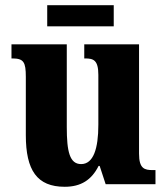

<svg xmlns="http://www.w3.org/2000/svg" viewBox="-20 -706 639 736"><path d="M161 -605H416V-686H161ZM228 10C290 10 331 -16 358 -70H362L385 0H576V-54H566C534 -54 513 -59 513 -117V-536H303V-482H306C338 -482 357 -476 357 -419V-228C357 -136 338 -77 291 -77C247 -77 236 -125 236 -219V-536H24V-482H27C71 -482 79 -468 79 -411V-188C79 -53 122 10 228 10Z"/></svg>

Font: Noto Serif Devanagari Condensed ExtraBold
Style: Regular
Weight: 800
Width: 3
Designer: Universal Thirst, Indian Type Foundry and the Monotype Design Team
Foundry: Monotype Imaging Inc.
Version: Version 2.004